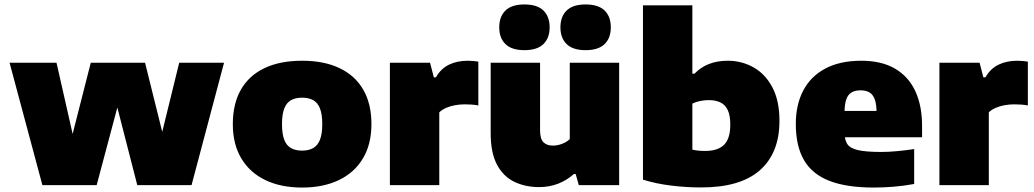

<svg xmlns="http://www.w3.org/2000/svg" viewBox="-20 -832 4646 863"><path d="M170.5 0 23 -550H234L310 -214.5H302.5L388 -550H632L715.5 -214H703L785.5 -550H987L841 0H597L503 -366H512L414.5 0Z M1338 11Q1242.5 11 1172.8 -22.5Q1103 -56 1064.8 -119.8Q1026.5 -183.5 1026.5 -274Q1026.5 -365.5 1062.8 -429Q1099 -492.5 1168.8 -525.8Q1238.5 -559 1338 -559Q1437 -559 1506.8 -525.5Q1576.5 -492 1613 -428.5Q1649.5 -365 1649.5 -274.5Q1649.5 -183.5 1611.2 -119.8Q1573 -56 1503 -22.5Q1433 11 1338 11ZM1338 -155Q1367.5 -155 1387.8 -166.5Q1408 -178 1418.2 -204Q1428.5 -230 1428.5 -274Q1428.5 -318.5 1418.2 -344.5Q1408 -370.5 1387.8 -381.8Q1367.5 -393 1338 -393Q1308.5 -393 1288.2 -381.8Q1268 -370.5 1257.8 -344.5Q1247.5 -318.5 1247.5 -274.5Q1247.5 -230.5 1257.5 -204.2Q1267.5 -178 1287.8 -166.5Q1308 -155 1338 -155Z M1732.5 0V-550H1913L1930 -484.5H1939.5Q1961.5 -523.5 1998 -541.2Q2034.5 -559 2082 -559Q2095 -559 2107.8 -557.8Q2120.5 -556.5 2130 -555V-358Q2115.5 -361 2098.8 -362Q2082 -363 2068.5 -363Q2046.5 -363 2024.8 -359Q2003 -355 1984.5 -346.8Q1966 -338.5 1954.5 -327V0Z M2404 9Q2340 9 2290.5 -15.5Q2241 -40 2213.2 -93.2Q2185.5 -146.5 2185.5 -233V-550H2407.5V-247Q2407.5 -207.5 2422.8 -192.5Q2438 -177.5 2465 -177.5Q2479 -177.5 2493.2 -181.2Q2507.5 -185 2519.8 -191.5Q2532 -198 2541 -206.5V-550H2763V0H2581.5L2567.5 -50H2559.5Q2528 -21.5 2488.2 -6.2Q2448.5 9 2404 9ZM2612 -606.5Q2555 -606.5 2527 -633.8Q2499 -661 2499 -709Q2499 -757.5 2527 -784.8Q2555 -812 2612 -812Q2669.5 -812 2697.5 -784.8Q2725.5 -757.5 2725.5 -709Q2725.5 -661 2697.5 -633.8Q2669.5 -606.5 2612 -606.5ZM2337 -606.5Q2280 -606.5 2252 -633.8Q2224 -661 2224 -709Q2224 -757.5 2252 -784.8Q2280 -812 2337 -812Q2394.5 -812 2422.5 -784.8Q2450.5 -757.5 2450.5 -709Q2450.5 -661 2422.5 -633.8Q2394.5 -606.5 2337 -606.5Z M3129.5 10.5Q3065 10.5 2997 2.2Q2929 -6 2870 -24.5V-808H3092V-501H3102Q3129 -529.5 3166.2 -544.2Q3203.5 -559 3251.5 -559Q3313.5 -559 3366.5 -529.5Q3419.5 -500 3451.5 -439.8Q3483.5 -379.5 3483.5 -288.5Q3483.5 -144.5 3395.5 -66.8Q3307.5 11 3129.5 10.5ZM3149 -153.5Q3207 -153.5 3234.8 -181.5Q3262.5 -209.5 3262.5 -272Q3262.5 -313.5 3251 -337.5Q3239.5 -361.5 3217.8 -371.8Q3196 -382 3166 -382Q3147 -382 3127.8 -378.2Q3108.5 -374.5 3092 -366.5V-159.5Q3103.5 -156.5 3118.2 -155Q3133 -153.5 3149 -153.5Z M3907.5 11Q3785 11 3707.5 -19.2Q3630 -49.5 3593.5 -112.8Q3557 -176 3557 -274.5Q3557 -361.5 3590.5 -425.2Q3624 -489 3689.8 -524Q3755.5 -559 3851.5 -559Q3942 -559 4002.5 -523.8Q4063 -488.5 4093.8 -423Q4124.5 -357.5 4124.5 -267V-215H3669V-333.5H3952L3920 -324.5Q3920 -361 3912.5 -383.5Q3905 -406 3889 -416Q3873 -426 3848 -426Q3823 -426 3807 -416.2Q3791 -406.5 3783.5 -384.2Q3776 -362 3776 -325.5V-237.5Q3776 -204.5 3788 -185.2Q3800 -166 3835.5 -157.5Q3871 -149 3941.5 -149Q3975 -149 4014 -152.8Q4053 -156.5 4089 -162V-5Q4039 4 3994.2 7.5Q3949.5 11 3907.5 11Z M4202.5 0V-550H4383L4400 -484.5H4409.5Q4431.5 -523.5 4468 -541.2Q4504.5 -559 4552 -559Q4565 -559 4577.8 -557.8Q4590.5 -556.5 4600 -555V-358Q4585.5 -361 4568.8 -362Q4552 -363 4538.5 -363Q4516.5 -363 4494.8 -359Q4473 -355 4454.5 -346.8Q4436 -338.5 4424.5 -327V0Z"/></svg>

Font: Encode Sans SemiExpanded Black
Style: Regular
Weight: 900
Width: 6
Designer: Multiple Designers
Foundry: Impallari Type
Version: Version 3.002